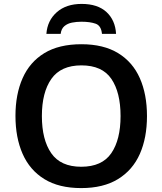

<svg xmlns="http://www.w3.org/2000/svg" viewBox="-20 -951 830 981"><path d="M731 -358Q731 -247 694.5 -164.5Q658 -82 583 -36Q508 10 395 10Q281 10 206.5 -36Q132 -82 95.5 -165Q59 -248 59 -359Q59 -469 95.5 -551.5Q132 -634 206.5 -679.5Q281 -725 396 -725Q509 -725 583.5 -679.5Q658 -634 694.5 -551.5Q731 -469 731 -358ZM194 -358Q194 -237 242 -168Q290 -99 395 -99Q501 -99 548.5 -168Q596 -237 596 -358Q596 -479 549 -548Q502 -617 396 -617Q291 -617 242.5 -548Q194 -479 194 -358ZM397 -931Q479 -931 524 -889.5Q569 -848 573 -778H501Q497 -820 468.5 -830Q440 -840 396 -840Q371 -840 348 -835.5Q325 -831 309 -817.5Q293 -804 290 -778H217Q222 -846 270 -888.5Q318 -931 397 -931Z"/></svg>

Font: Noto Sans SemiBold
Style: Regular
Weight: 600
Designer: Monotype Design Team
Foundry: Monotype Imaging Inc.
Version: Version 2.007